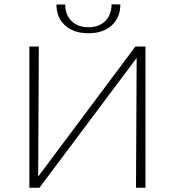

<svg xmlns="http://www.w3.org/2000/svg" viewBox="-20 -875 815 895"><path d="M243 -854H284Q284 -806 313.5 -777Q343 -748 392 -748Q441 -748 470.5 -777Q500 -806 500 -855L541 -854Q541 -793 500.5 -756.5Q460 -720 392 -720Q324 -720 283.5 -756.5Q243 -793 243 -854ZM658 0H614L617 -605L164 0H117V-658H161L158 -52L611 -658H658Z"/></svg>

Font: Ysabeau Infant Light
Style: Regular
Weight: 300
Designer: Christian Thalmann (Catharsis Fonts)
Version: Version 0.003